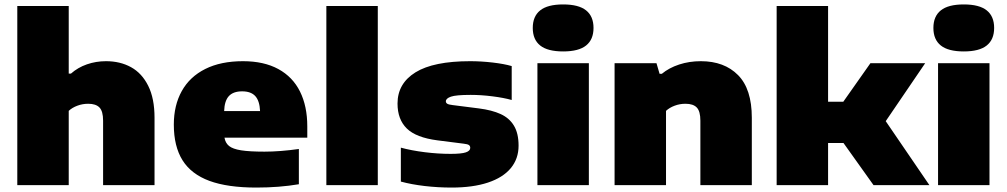

<svg xmlns="http://www.w3.org/2000/svg" viewBox="-20 -835 4541 866"><path d="M58 -808H290V-503H300Q331 -530.5 372 -544.8Q413 -559 458 -559Q522 -559 571 -532Q620 -505 648.5 -448Q677 -391 677 -304V0H445V-291Q445 -333 428.8 -350Q412.5 -367 378 -367Q352 -367 328.8 -358.2Q305.5 -349.5 290 -335V0H58Z M1366 -214H992.5Q996.5 -190 1013.2 -176.5Q1030 -163 1067.5 -157Q1105 -151 1173 -151Q1242.5 -151 1328 -163V-4Q1239.5 11 1136 11Q1006.5 11 924.5 -19.2Q842.5 -49.5 803.2 -112.2Q764 -175 764 -273Q764 -360 800 -424.5Q836 -489 906 -524Q976 -559 1076 -559Q1170.5 -559 1235.5 -523.5Q1300.5 -488 1333.2 -422Q1366 -356 1366 -265ZM991 -334H1153Q1151 -380 1131.5 -401.5Q1112 -423 1072 -423Q1032 -423 1012.2 -401.5Q992.5 -380 991 -334Z M1452 0V-808H1684V0Z M1788 -16V-169Q1836 -156 1895.8 -148.5Q1955.5 -141 2013 -141Q2061.5 -141 2081.2 -147.8Q2101 -154.5 2101 -168Q2101 -176.5 2095 -180.8Q2089 -185 2071 -187L1953 -202Q1856.5 -214.5 1814.8 -255.5Q1773 -296.5 1773 -368Q1773 -458.5 1854.2 -508.8Q1935.5 -559 2101 -559Q2150 -559 2201.8 -553Q2253.5 -547 2288 -537V-384Q2252.5 -394 2201.2 -400.5Q2150 -407 2103 -407Q2036.5 -407 2013.8 -399Q1991 -391 1991 -378Q1991 -371 1997.5 -367Q2004 -363 2022 -361L2140 -346Q2199 -338.5 2238.2 -320.5Q2277.5 -302.5 2298.2 -268Q2319 -233.5 2319 -178Q2319 -119 2283.8 -76.5Q2248.5 -34 2180.8 -11.5Q2113 11 2017 11Q1955.5 11 1895.5 4Q1835.5 -3 1788 -16Z M2404 0V-550H2636V0ZM2383 -709Q2383 -761.5 2416.5 -788.2Q2450 -815 2520 -815Q2590 -815 2623.5 -788.2Q2657 -761.5 2657 -709Q2657 -656.5 2623.5 -629.8Q2590 -603 2520 -603Q2450 -603 2416.5 -629.8Q2383 -656.5 2383 -709Z M2752 -550H2941L2955 -502H2965Q2997.5 -529 3043.2 -544Q3089 -559 3141 -559Q3247 -559 3309 -496.2Q3371 -433.5 3371 -304V0H3139V-291Q3139 -333 3122.8 -350Q3106.5 -367 3072 -367Q3046 -367 3022.8 -358.2Q2999.5 -349.5 2984 -335V0H2752Z M3920 0 3784.5 -190H3715V0H3483V-808H3715V-376H3783.5L3906 -550H4153L3975 -288.5L4172 0Z M4211 0V-550H4443V0ZM4190 -709Q4190 -761.5 4223.5 -788.2Q4257 -815 4327 -815Q4397 -815 4430.5 -788.2Q4464 -761.5 4464 -709Q4464 -656.5 4430.5 -629.8Q4397 -603 4327 -603Q4257 -603 4223.5 -629.8Q4190 -656.5 4190 -709Z"/></svg>

Font: Encode Sans Expanded Black
Style: Regular
Weight: 900
Width: 7
Designer: Multiple Designers
Foundry: Impallari Type
Version: Version 2.000